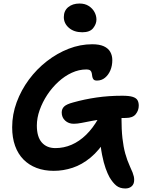

<svg xmlns="http://www.w3.org/2000/svg" viewBox="-20 -959 826 1089"><path d="M691 110Q660 110 640 94Q620 78 601 46Q590 26 579 -4.5Q568 -35 559 -80.5Q550 -126 545 -191L586 -176Q543 -106 494 -65.5Q445 -25 392 -7.5Q339 10 285 10Q231 10 187.5 -6.5Q144 -23 113 -54.5Q82 -86 65.5 -132Q49 -178 49 -237Q49 -310 74.5 -379Q100 -448 144 -507.5Q188 -567 246 -612Q304 -657 369.5 -682.5Q435 -708 503 -708Q544 -708 569 -696.5Q594 -685 605.5 -664.5Q617 -644 617 -618Q617 -586 606 -560Q595 -534 575.5 -518Q556 -502 530 -502Q516 -502 510.5 -508.5Q505 -515 503.5 -524.5Q502 -534 500.5 -543.5Q499 -553 492.5 -559Q486 -565 469 -565Q428 -565 387.5 -546.5Q347 -528 311 -495Q275 -462 248 -421Q221 -380 205 -335Q189 -290 189 -247Q189 -183 217 -151Q245 -119 294 -119Q342 -119 386 -138Q430 -157 468.5 -194.5Q507 -232 538 -287Q554 -313 574.5 -322.5Q595 -332 625 -332Q648 -332 658.5 -322.5Q669 -313 669 -292Q669 -224 674.5 -175Q680 -126 690.5 -88Q701 -50 717 -15Q727 6 732 19.5Q737 33 739 42Q741 51 741 62Q741 85 727 97.5Q713 110 691 110ZM398 -257Q369 -257 349.5 -275Q330 -293 330 -321Q330 -341 343.5 -354.5Q357 -368 395 -378Q459 -396 527.5 -406Q596 -416 674 -416Q713 -416 733 -409.5Q753 -403 760 -390.5Q767 -378 767 -360Q767 -333 750 -311.5Q733 -290 694 -290Q631 -290 583.5 -285Q536 -280 502 -273.5Q468 -267 443 -262Q418 -257 398 -257ZM447 -776Q400 -776 371 -801Q342 -826 342 -862Q342 -898 367 -918.5Q392 -939 431 -939Q462 -939 483.5 -925Q505 -911 516 -890.5Q527 -870 527 -848Q527 -823 508.5 -799.5Q490 -776 447 -776Z"/></svg>

Font: Shantell Sans SemiBold
Style: Regular
Weight: 600
Designer: Stephen Nixon, Anya Danilova, Shantell Martin
Foundry: Arrow Type
Version: Version 1.011;[c5ecc13dd]